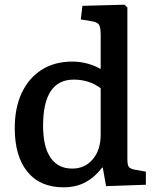

<svg xmlns="http://www.w3.org/2000/svg" viewBox="-20 -786 667 820"><path d="M251 14Q151 14 97 -52.5Q43 -119 43 -239Q43 -326 73 -389.5Q103 -453 158 -488Q213 -523 289 -523Q323 -523 355 -514Q387 -505 410 -491V-637Q410 -670 402.5 -681Q395 -692 368 -696L325 -703L332 -761L512 -766L524 -754V-106Q524 -82 530 -73.5Q536 -65 557 -61L603 -53V3L433 9L419 -70H416Q386 -30 345.5 -8Q305 14 251 14ZM288 -66Q343 -66 376.5 -106Q410 -146 410 -211V-409Q361 -446 295 -446Q164 -446 164 -249Q164 -159 196 -112.5Q228 -66 288 -66Z"/></svg>

Font: Literata Medium
Style: Regular
Weight: 500
Designer: Latin by Veronika Burian and Jose Scaglione. Greek by Irene Vlachou. Cyrillic by Vera Evstafieva.
Foundry: TypeTogether
Version: Version 3.103; ttfautohint (v1.8.4.7-5d5b);gftools[0.9.29]